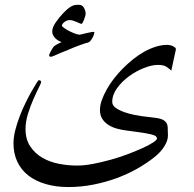

<svg xmlns="http://www.w3.org/2000/svg" viewBox="-20 -607 793 786"><path d="M366.2 -474.1Q366.2 -472.2 364.5 -466.1Q362.8 -460 359.4 -453.6Q356 -447.3 351.6 -441.4Q347.2 -435.5 341.3 -433.1Q332 -431.2 307.6 -422.4Q283.2 -413.6 256.8 -401.9Q224.1 -389.2 208.5 -381.8Q192.9 -374.5 187.5 -374.5Q185.5 -374.5 183.3 -376.2Q181.2 -377.9 181.2 -379.9Q181.2 -382.8 183.3 -387.7Q185.5 -392.6 188.5 -397.9L194.3 -408.2Q197.3 -413.6 199.2 -415.5Q200.7 -417.5 205.1 -420.4Q209.5 -423.3 214.4 -426Q219.2 -428.7 223.9 -430.9Q228.5 -433.1 231.9 -434.6Q226.6 -436.5 220 -440.2Q213.4 -443.8 207.8 -449.2Q202.1 -454.6 198 -461.7Q193.8 -468.8 193.8 -478Q193.8 -494.6 208.3 -515.6Q222.7 -536.6 238.8 -553.2Q252 -566.9 261 -573.7Q270 -580.6 277.1 -583.5Q284.2 -586.4 290 -586.9Q295.9 -587.4 303.2 -587.4Q316.9 -587.4 323.7 -575Q330.6 -562.5 330.6 -550.8Q330.6 -546.9 328.6 -540Q326.7 -533.2 324 -526.4Q321.3 -519.5 318.4 -514.4Q315.4 -509.3 314 -509.3Q311.5 -509.3 306.2 -511.7Q300.8 -514.2 293.7 -517.1Q286.6 -520 279.3 -522.5Q272 -524.9 266.1 -524.9Q253.9 -524.9 243.7 -516.8Q233.4 -508.8 233.4 -501.5Q233.4 -499.5 241 -493.7Q248.5 -487.8 259.5 -481.9Q270.5 -476.1 283.2 -470.9Q295.9 -465.8 306.2 -464.8Q314 -466.8 323 -468.8Q332 -470.7 340.1 -472.7Q348.1 -474.6 354 -475.6Q359.9 -476.6 361.8 -476.6Q366.2 -476.6 366.2 -474.1ZM681.2 -317.9Q669.9 -328.6 658.9 -335Q647.9 -341.3 625.5 -341.3Q601.6 -341.3 569.3 -328.6Q537.1 -315.9 508.3 -294.9Q479.5 -273.9 459.5 -246.6Q439.5 -219.2 439.5 -189.9Q439.5 -175.3 454.3 -165Q469.2 -154.8 489.5 -147.7Q509.8 -140.6 530.3 -136.7L561.5 -131.3Q578.6 -128.9 593.8 -127.4Q608.9 -126 621.1 -124Q633.3 -122.1 642.6 -118.7Q651.9 -115.2 658.2 -107.9Q665.5 -100.6 666.5 -85.9Q667.5 -71.3 667.5 -51.8Q667.5 -30.8 652.1 -6.8Q636.7 17.1 611.8 36.6Q580.6 61.5 541.3 83.7Q502 106 456.5 122.6Q411.1 139.2 361.3 148.9Q311.5 158.7 259.3 158.7Q209.5 158.7 168 146.7Q126.5 134.8 96.9 112.1Q67.4 89.4 51.3 55.9Q35.2 22.5 35.2 -20.5Q35.2 -45.4 42.5 -74Q49.8 -102.5 60.8 -131.3Q71.8 -160.2 85 -186.8Q98.1 -213.4 109.6 -233.6Q121.1 -253.9 129.2 -266.4Q137.2 -278.8 138.2 -278.8Q148.4 -278.8 148.4 -270.5Q148.4 -267.1 138.7 -247.8Q128.9 -228.5 116.7 -200.9Q104.5 -173.3 94.5 -141.1Q84.5 -108.9 84.5 -79.1Q84.5 -36.1 104.2 -7.1Q124 22 154.3 39.3Q184.6 56.6 221.9 63.7Q259.3 70.8 294.4 70.8Q324.7 70.8 360.6 64Q396.5 57.1 433.3 46.9Q470.2 36.6 504.2 23.7Q538.1 10.7 564.5 -1.2Q590.8 -13.2 606.7 -23.7Q622.6 -34.2 622.6 -39.6Q622.6 -45.4 617.9 -49.3Q613.3 -53.2 599.9 -56.6Q586.4 -60.1 561.5 -64Q536.6 -67.9 495.1 -73.2Q478 -75.2 459.2 -80.3Q440.4 -85.4 424.8 -95Q409.2 -104.5 399.2 -119.6Q389.2 -134.8 389.2 -157.2Q389.2 -175.3 396.5 -196.3Q403.8 -217.3 416.3 -239.7Q428.7 -262.2 445.8 -284.4Q462.9 -306.6 482.9 -326.7Q503.4 -347.2 525.6 -365Q547.9 -382.8 571.3 -395.8Q594.7 -408.7 618.4 -416Q642.1 -423.3 664.6 -423.3Q668 -423.3 674.1 -422.4Q680.2 -421.4 685.8 -418.9Q691.4 -416.5 695.8 -413.3Q700.2 -410.2 700.2 -405.3Z"/></svg>

Font: Simplified Naskh
Style: Regular
Weight: 400
Designer: SIL International
Foundry: Arabeyes
Version: 1.02_alpha